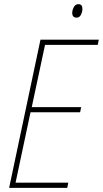

<svg xmlns="http://www.w3.org/2000/svg" viewBox="-20 -905 496 925"><path d="M377 -862Q377 -885 358 -885Q343 -885 335.5 -870.5Q328 -856 328 -843Q328 -820 349 -820Q363 -820 370 -834Q377 -848 377 -862ZM304 0 309 -25H55L127 -364H366L371 -389H133L197 -689H451L456 -714H175L24 0Z"/></svg>

Font: Noto Sans Display SemiCondensed Thin
Style: Italic
Weight: 250
Width: 4
Designer: Monotype Design team
Foundry: Monotype Imaging Inc.
Version: 1.000